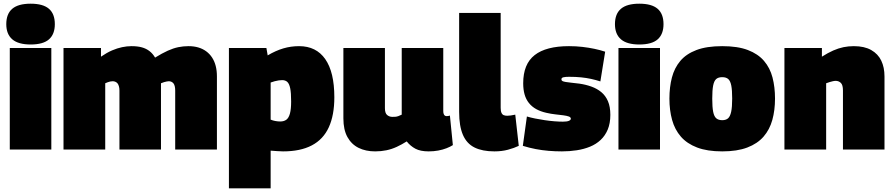

<svg xmlns="http://www.w3.org/2000/svg" viewBox="-20 -810 4843 1040"><path d="M146 -569Q79 -569 46.5 -597Q14 -625 14 -679Q14 -735 46.5 -762.5Q79 -790 146 -790Q213 -790 245 -762.5Q277 -735 277 -679Q277 -625 245.5 -597Q214 -569 146 -569ZM33 0V-550H258V0Z M324 0V-550H527V-503Q559 -525 587 -537Q615 -549 641.5 -554.5Q668 -560 692 -560Q725 -560 748.5 -553.5Q772 -547 790 -533Q808 -519 820 -498Q859 -522 889 -535.5Q919 -549 946 -554.5Q973 -560 1001 -560Q1030 -560 1054 -553Q1078 -546 1097 -532Q1116 -518 1129 -498Q1142 -478 1148.5 -452.5Q1155 -427 1155 -396V0H929V-320Q929 -333 926.5 -343Q924 -353 919.5 -358.5Q915 -364 908.5 -367Q902 -370 894 -370Q889 -370 882.5 -368.5Q876 -367 868.5 -365Q861 -363 852 -359Q852 -354 852 -349Q852 -344 852 -339V0H627V-320Q627 -333 624 -343Q621 -353 616.5 -358.5Q612 -364 605 -367Q598 -370 590 -370Q584 -370 577 -368.5Q570 -367 563.5 -364.5Q557 -362 550 -359V0Z M1220 210V-550H1423L1430 -510Q1474 -536 1515 -548Q1556 -560 1600 -560Q1693 -560 1742 -489.5Q1791 -419 1791 -283Q1791 -186 1761 -120.5Q1731 -55 1669 -22.5Q1607 10 1513 10Q1498 10 1480.5 8.5Q1463 7 1446 6V210ZM1498 -152Q1518 -152 1531 -161.5Q1544 -171 1550.5 -195Q1557 -219 1557 -260Q1557 -307 1552 -331.5Q1547 -356 1536.5 -366Q1526 -376 1508 -376Q1500 -376 1489.5 -374.5Q1479 -373 1468 -370Q1457 -367 1446 -363V-162Q1458 -157 1471.5 -154.5Q1485 -152 1498 -152Z M2012 10Q1961 10 1922.5 -9Q1884 -28 1862 -67.5Q1840 -107 1840 -169V-550H2065V-224Q2065 -197 2077 -187Q2089 -177 2105 -177Q2114 -177 2121.5 -177.5Q2129 -178 2137.5 -181Q2146 -184 2156 -189V-550H2381V-209Q2381 -199 2383.5 -192.5Q2386 -186 2390 -183.5Q2394 -181 2399 -181Q2409 -181 2417 -184L2433 -24Q2419 -15 2398.5 -7Q2378 1 2353.5 5.5Q2329 10 2302 10Q2257 10 2230 -4.5Q2203 -19 2183 -44Q2156 -27 2129 -14.5Q2102 -2 2073 4Q2044 10 2012 10Z M2692 -740V-226Q2692 -208 2696.5 -198.5Q2701 -189 2709 -186Q2717 -183 2728 -183Q2736 -183 2746.5 -184.5Q2757 -186 2771 -189L2790 -20Q2765 -8 2731.5 1Q2698 10 2658 10Q2593 10 2550.5 -11Q2508 -32 2487.5 -79.5Q2467 -127 2467 -204V-740Z M2812 -20 2834 -179Q2854 -173 2879 -168Q2904 -163 2931 -159Q2958 -155 2983.5 -153Q3009 -151 3029 -151Q3051 -151 3061.5 -155.5Q3072 -160 3072 -167Q3072 -175 3061 -179Q3050 -183 3031 -185.5Q3012 -188 2988.5 -190.5Q2965 -193 2939 -199Q2908 -206 2884.5 -219Q2861 -232 2845 -252Q2829 -272 2821.5 -298.5Q2814 -325 2814 -359Q2814 -463 2876 -511.5Q2938 -560 3062 -560Q3100 -560 3134.5 -556Q3169 -552 3200 -545.5Q3231 -539 3258 -530L3232 -369Q3207 -377 3182 -382.5Q3157 -388 3128 -391Q3099 -394 3062 -394Q3043 -394 3032 -391.5Q3021 -389 3021 -380Q3021 -374 3026.5 -371Q3032 -368 3044 -366Q3056 -364 3074.5 -362Q3093 -360 3118 -357Q3153 -352 3183.5 -341Q3214 -330 3237 -311Q3260 -292 3273 -262Q3286 -232 3286 -188Q3286 -142 3272 -108.5Q3258 -75 3233.5 -52Q3209 -29 3176 -15.5Q3143 -2 3104 4Q3065 10 3024 10Q2987 10 2951.5 7Q2916 4 2882 -2.5Q2848 -9 2812 -20Z M3443 -569Q3376 -569 3343.5 -597Q3311 -625 3311 -679Q3311 -735 3343.5 -762.5Q3376 -790 3443 -790Q3510 -790 3542 -762.5Q3574 -735 3574 -679Q3574 -625 3542.5 -597Q3511 -569 3443 -569ZM3330 0V-550H3555V0Z M3606 -276Q3606 -338 3619.5 -390Q3633 -442 3665 -480Q3697 -518 3752.5 -539Q3808 -560 3892 -560Q3976 -560 4031 -539Q4086 -518 4118.5 -480Q4151 -442 4164.5 -390Q4178 -338 4178 -276Q4178 -213 4163.5 -160.5Q4149 -108 4116 -70Q4083 -32 4028 -11Q3973 10 3892 10Q3811 10 3756 -11Q3701 -32 3668 -70Q3635 -108 3620.5 -160.5Q3606 -213 3606 -276ZM3838 -276Q3838 -230 3843 -204.5Q3848 -179 3860 -169Q3872 -159 3892 -159Q3912 -159 3923.5 -169Q3935 -179 3940.5 -204.5Q3946 -230 3946 -276Q3946 -322 3941 -347Q3936 -372 3924.5 -382Q3913 -392 3892 -392Q3871 -392 3859.5 -382Q3848 -372 3843 -347Q3838 -322 3838 -276Z M4229 0V-550H4432V-503Q4465 -524 4493.5 -536.5Q4522 -549 4549 -554.5Q4576 -560 4605 -560Q4662 -560 4699 -539Q4736 -518 4753.5 -481.5Q4771 -445 4771 -396V0H4546V-320Q4546 -350 4534.5 -361Q4523 -372 4507 -372Q4499 -372 4491 -370Q4483 -368 4474 -365.5Q4465 -363 4455 -359V0Z"/></svg>

Font: Georama ExtraCondensed Thin Black
Style: Regular
Weight: 900
Version: Version 1.001